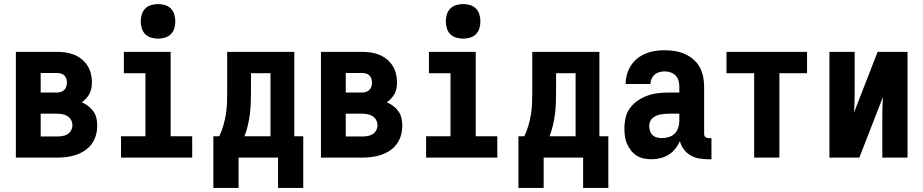

<svg xmlns="http://www.w3.org/2000/svg" viewBox="-20 -775 4540 944"><path d="M58 0V-520H260Q281 -520 302.5 -517Q324 -514 344 -506Q364 -498 381 -484.5Q398 -471 409.5 -453Q421 -435 426.5 -414Q432 -393 432 -371Q432 -357 429.5 -342.5Q427 -328 420.5 -315Q414 -302 404 -291.5Q394 -281 382 -272Q399 -265 414 -253.5Q429 -242 439.5 -227Q450 -212 454 -194Q458 -176 458 -157Q458 -133 451.5 -110Q445 -87 431 -67.5Q417 -48 396.5 -34.5Q376 -21 353.5 -13.5Q331 -6 307.5 -3Q284 0 260 0ZM180 -320H260Q270 -320 279.5 -323Q289 -326 296 -333Q303 -340 306 -349.5Q309 -359 309 -369Q309 -379 306 -388.5Q303 -398 296 -404.5Q289 -411 279.5 -413.5Q270 -416 260 -416H180ZM180 -104H260Q273 -104 286.5 -106Q300 -108 311.5 -115Q323 -122 329.5 -134Q336 -146 336 -159Q336 -173 329.5 -185Q323 -197 311.5 -204Q300 -211 286.5 -213.5Q273 -216 260 -216H180Z M575 0V-105H695V-415H589V-520H819V-105H925V0ZM757 -585Q740 -585 723 -590Q706 -595 694 -607Q682 -619 677 -636Q672 -653 672 -670Q672 -687 677 -704Q682 -721 694 -733Q706 -745 723 -750Q740 -755 757 -755Q774 -755 791 -750Q808 -745 820 -733Q832 -721 837 -704Q842 -687 842 -670Q842 -653 837 -636Q832 -619 820 -607Q808 -595 791 -590Q774 -585 757 -585Z M1029 149V-105H1058Q1070 -130 1078 -157.5Q1086 -185 1090.5 -212.5Q1095 -240 1096 -268.5Q1097 -297 1097 -325V-520H1427V-105H1471V149H1347V0H1153V149ZM1310 -105V-415H1214V-325Q1214 -297 1213 -269Q1212 -241 1208.5 -213.5Q1205 -186 1198.5 -158.5Q1192 -131 1182 -105Z M1558 0V-520H1760Q1781 -520 1802.5 -517Q1824 -514 1844 -506Q1864 -498 1881 -484.5Q1898 -471 1909.5 -453Q1921 -435 1926.5 -414Q1932 -393 1932 -371Q1932 -357 1929.5 -342.5Q1927 -328 1920.5 -315Q1914 -302 1904 -291.5Q1894 -281 1882 -272Q1899 -265 1914 -253.5Q1929 -242 1939.5 -227Q1950 -212 1954 -194Q1958 -176 1958 -157Q1958 -133 1951.5 -110Q1945 -87 1931 -67.5Q1917 -48 1896.5 -34.5Q1876 -21 1853.5 -13.5Q1831 -6 1807.5 -3Q1784 0 1760 0ZM1680 -320H1760Q1770 -320 1779.5 -323Q1789 -326 1796 -333Q1803 -340 1806 -349.5Q1809 -359 1809 -369Q1809 -379 1806 -388.5Q1803 -398 1796 -404.5Q1789 -411 1779.5 -413.5Q1770 -416 1760 -416H1680ZM1680 -104H1760Q1773 -104 1786.5 -106Q1800 -108 1811.5 -115Q1823 -122 1829.5 -134Q1836 -146 1836 -159Q1836 -173 1829.5 -185Q1823 -197 1811.5 -204Q1800 -211 1786.5 -213.5Q1773 -216 1760 -216H1680Z M2075 0V-105H2195V-415H2089V-520H2319V-105H2425V0ZM2257 -585Q2240 -585 2223 -590Q2206 -595 2194 -607Q2182 -619 2177 -636Q2172 -653 2172 -670Q2172 -687 2177 -704Q2182 -721 2194 -733Q2206 -745 2223 -750Q2240 -755 2257 -755Q2274 -755 2291 -750Q2308 -745 2320 -733Q2332 -721 2337 -704Q2342 -687 2342 -670Q2342 -653 2337 -636Q2332 -619 2320 -607Q2308 -595 2291 -590Q2274 -585 2257 -585Z M2529 149V-105H2558Q2570 -130 2578 -157.5Q2586 -185 2590.5 -212.5Q2595 -240 2596 -268.5Q2597 -297 2597 -325V-520H2927V-105H2971V149H2847V0H2653V149ZM2810 -105V-415H2714V-325Q2714 -297 2713 -269Q2712 -241 2708.5 -213.5Q2705 -186 2698.5 -158.5Q2692 -131 2682 -105Z M3184 8Q3164 8 3145 4Q3126 0 3110 -10Q3094 -20 3082 -35.5Q3070 -51 3062.5 -68.5Q3055 -86 3052.5 -105.5Q3050 -125 3050 -144Q3050 -170 3056 -196.5Q3062 -223 3078 -244.5Q3094 -266 3116.5 -281Q3139 -296 3164 -305Q3189 -314 3216 -317Q3243 -320 3269 -320H3320V-349Q3320 -364 3316 -378.5Q3312 -393 3302 -403.5Q3292 -414 3277.5 -419Q3263 -424 3248 -424Q3235 -424 3222 -420.5Q3209 -417 3199 -408.5Q3189 -400 3183.5 -387.5Q3178 -375 3178 -362H3056Q3056 -386 3062.5 -409Q3069 -432 3082 -452.5Q3095 -473 3114 -488Q3133 -503 3155 -512Q3177 -521 3200.5 -524.5Q3224 -528 3248 -528Q3273 -528 3298 -524Q3323 -520 3346 -510Q3369 -500 3388.5 -483.5Q3408 -467 3420 -445Q3432 -423 3437 -398.5Q3442 -374 3442 -349V-115Q3442 -107 3448 -101.5Q3454 -96 3461 -96H3478V8H3461Q3439 8 3416.5 4Q3394 0 3374.5 -11.5Q3355 -23 3341.5 -41.5Q3328 -60 3323 -81Q3314 -61 3300 -43.5Q3286 -26 3267.5 -14.5Q3249 -3 3227.5 2.5Q3206 8 3184 8ZM3234 -96Q3251 -96 3268 -101Q3285 -106 3297 -118Q3309 -130 3314.5 -146.5Q3320 -163 3320 -180V-216H3269Q3258 -216 3247.5 -215Q3237 -214 3226.5 -212Q3216 -210 3206 -205.5Q3196 -201 3188 -194Q3180 -187 3176 -176.5Q3172 -166 3172 -155Q3172 -143 3176 -131Q3180 -119 3189 -110.5Q3198 -102 3210 -99Q3222 -96 3234 -96Z M3688 0V-415H3552V-520H3948V-415H3812V0Z M4058 0V-520H4182V-312Q4182 -289 4181 -266.5Q4180 -244 4179 -222L4295 -520H4442V0H4318V-208Q4318 -231 4319 -253.5Q4320 -276 4321 -298L4205 0Z"/></svg>

Font: Iosevka SS18 Extrabold
Style: Regular
Weight: 800
Monospace: yes
Designer: Belleve Invis
Foundry: Belleve Invis
Version: Version 25.1.1; ttfautohint (v1.8.4)